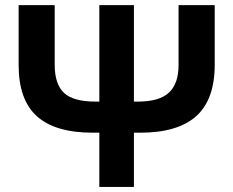

<svg xmlns="http://www.w3.org/2000/svg" viewBox="-20 -734 916 754"><path d="M823.2 -480Q823.2 -342.8 750.5 -277.8Q677.7 -212.9 530.8 -212.9H505.9V0H370.1V-212.9H345.2Q196.3 -212.9 124.8 -277.6Q53.2 -342.3 53.2 -478V-713.9H194.8V-480Q194.8 -403.3 231.4 -369.1Q268.1 -335 355 -335H370.1V-713.9H505.9V-335H521Q606 -335 643.6 -370.4Q681.2 -405.8 681.2 -478V-713.9H823.2Z"/></svg>

Font: Zoram GWebM
Style: Bold
Weight: 700
Foundry: Ascender Corporation
Version: Version 1.000